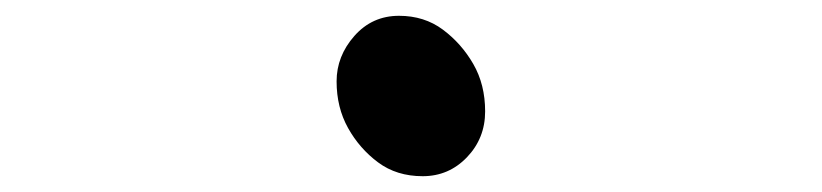

<svg xmlns="http://www.w3.org/2000/svg" viewBox="-20 -491 1040 243"><path d="M406 -388Q406 -420 428.5 -445.5Q451 -471 485 -471Q517 -471 540.5 -453.5Q564 -436 579 -410Q594 -384 594 -350Q594 -316 571 -292Q548 -268 515 -268Q482 -268 458.5 -285.5Q435 -303 420.5 -329Q406 -355 406 -388Z"/></svg>

Font: LXGW WenKai Mono Medium
Style: Regular
Weight: 500
Monospace: yes
Designer: LXGW / Fontworks Inc.
Foundry: LXGW / Fontworks Inc.
Version: Version 1.520; June 14, 2025